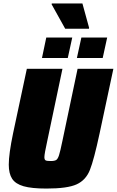

<svg xmlns="http://www.w3.org/2000/svg" viewBox="-20 -1088 679 1116"><path d="M31 -131Q31 -193 56 -313L136 -688H343L255 -270Q238 -193 238 -175Q238 -160 245 -156Q252 -152 274 -152Q297 -152 306.5 -158Q316 -164 323 -185.5Q330 -207 343 -270L431 -688H639L559 -313Q526 -159 502.5 -100Q479 -41 425.5 -16.5Q372 8 250 8Q164 8 117 -5.5Q70 -19 50.5 -49Q31 -79 31 -131ZM224 -751 249 -870H400L374 -751ZM427 -751 453 -870H603L577 -751ZM359 -921 280 -1063 281 -1068H459L498 -926L497 -921Z"/></svg>

Font: Saira Semi Condensed Black
Style: Italic
Weight: 900
Width: 4
Italic angle: -12°
Designer: Hector Gatti with collaboration of the Omnibus-Type team
Foundry: Omnibus-Type
Version: Version 1.001; ttfautohint (v1.8)